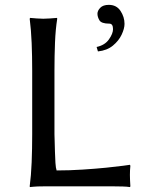

<svg xmlns="http://www.w3.org/2000/svg" viewBox="-20 -760 586 783"><path d="M202.1 -471.7V-212.4Q202.1 -205.6 202.9 -185.3Q203.6 -165 204.1 -140.9Q204.6 -116.7 206.1 -95.5Q207.5 -74.2 210.9 -64.9Q264.2 -64.9 317.1 -68.4Q370.1 -71.8 413.6 -76.2Q457 -80.6 483.4 -84.2Q509.8 -87.9 509.8 -87.9L511.7 -84Q509.8 -66.9 509.8 -46.4Q509.8 -39.6 510.3 -25.6Q510.7 -11.7 511.7 0L509.8 2.9Q497.6 1 480.5 0.5Q463.4 0 446.3 0H156.7Q130.4 0 116.2 1.5Q102.1 2.9 102.1 2.9L101.1 0Q106.9 -43.5 109.1 -98.1Q111.3 -152.8 111.3 -212.4V-471.7Q111.3 -531.2 109.1 -584.7Q106.9 -638.2 101.1 -683.6L103 -687Q112.3 -686 129.9 -684.8Q147.5 -683.6 156.7 -683.6Q166.5 -683.6 184.3 -684.8Q202.1 -686 212.4 -687L213.4 -683.6Q206.5 -641.1 204.3 -586.2Q202.1 -531.2 202.1 -471.7ZM423.8 -740.2Q455.1 -740.2 471.4 -715.6Q487.8 -690.9 487.8 -662.6Q487.8 -643.6 476.1 -618.7Q464.4 -593.8 440.4 -574Q416.5 -554.2 379.4 -550.3L374 -568.4Q407.7 -575.7 424.3 -599.4Q440.9 -623 440.9 -641.1Q440.9 -663.6 425.8 -663.6Q393.6 -663.6 385.5 -677.2Q377.4 -690.9 377.4 -704.1Q377.4 -716.3 388.9 -728.3Q400.4 -740.2 423.8 -740.2Z"/></svg>

Font: Kurinto Seri
Style: Regular
Weight: 400
Designer: Kurinto was developed by Clint Goss from a range of fonts that are compatible with the SIL Open Font License Version 1.1
Foundry: Clinton F. Goss
Version: Version 2.196; July 25, 2020